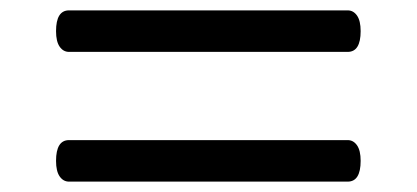

<svg xmlns="http://www.w3.org/2000/svg" viewBox="-20 -623 803 370"><path d="M113 -523Q102 -523 95 -533Q88 -543 88 -563Q88 -603 113 -603H650Q661 -603 668 -593Q675 -583 675 -563Q675 -523 650 -523ZM113 -273Q102 -273 95 -283Q88 -293 88 -313Q88 -353 113 -353H650Q661 -353 668 -343Q675 -333 675 -313Q675 -273 650 -273Z"/></svg>

Font: Playwrite PE
Style: Regular
Weight: 400
Designer: Veronika Burian, José Scaglione
Foundry: TypeTogether
Version: Version 1.002